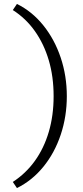

<svg xmlns="http://www.w3.org/2000/svg" viewBox="-20 -731 422 974"><path d="M66 223 45 192Q111 149 157 85Q203 21 227.5 -62Q252 -145 252 -243Q252 -342 227.5 -425Q203 -508 157 -573Q111 -638 45 -680L66 -711Q143 -673 200 -602Q257 -531 288 -438.5Q319 -346 319 -243Q319 -140 288 -47.5Q257 45 200 115Q143 185 66 223Z"/></svg>

Font: Ysabeau Office
Style: Regular
Weight: 400
Designer: Christian Thalmann (Catharsis Fonts)
Version: Version 2.001;gftools[0.9.30]; featfreeze: tnum,lnum,ss02